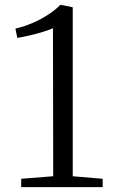

<svg xmlns="http://www.w3.org/2000/svg" viewBox="-20 -772 474 792"><path d="M199.5 -45 198.5 -655.5Q184 -649 159.2 -641.2Q134.5 -633.5 106.2 -626.8Q78 -620 51.5 -615.5L43.5 -654Q77 -661.5 112 -676.2Q147 -691 177.5 -710.8Q208 -730.5 229 -752H230L280 -742V-45L403.5 -34.5V0H67.5V-34.5Z"/></svg>

Font: Merriweather 60pt Light
Style: Regular
Weight: 300
Version: Version 2.100